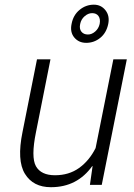

<svg xmlns="http://www.w3.org/2000/svg" viewBox="-20 -778 563 808"><path d="M358.4 0 369.6 -78.6 368.2 -79.1Q336.9 -35.2 293.5 -12.7Q250 9.8 194.3 9.8Q119.6 9.8 85 -46.4Q50.3 -102.5 74.7 -222.2L135.7 -528.3H192.4L131.3 -221.2Q109.9 -116.2 131.3 -78.4Q152.8 -40.5 211.4 -40.5Q270 -40.5 312.7 -71Q355.5 -101.6 382.3 -154.8L457 -528.3H513.7L408.2 0ZM281.2 -677.2Q288.1 -714.4 314.7 -736.3Q341.3 -758.3 375 -758.3Q405.3 -758.3 423.8 -734.9Q442.4 -711.4 435.5 -677.2Q427.7 -639.6 401.9 -618.7Q376 -597.7 342.8 -597.7Q311.5 -597.7 292.7 -620.1Q273.9 -642.6 281.2 -677.2ZM317.4 -677.2Q313 -656.7 322.5 -644.8Q332 -632.8 350.1 -632.8Q366.2 -632.8 380.6 -645.3Q395 -657.7 399.4 -677.2Q403.3 -698.2 394.5 -710.4Q385.7 -722.7 367.7 -722.7Q351.1 -722.7 336.2 -709.7Q321.3 -696.8 317.4 -677.2Z"/></svg>

Font: Franko
Style: Light Italic
Weight: 300
Designer: Google
Version: Version 1.200310; 2013